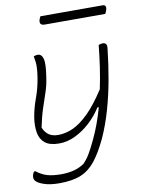

<svg xmlns="http://www.w3.org/2000/svg" viewBox="-100 -809 801 1077"><g transform="rotate(-10 300.0 -270.5)"><path d="M131 -526Q143 -531 154 -531Q176 -531 184 -503.5Q192 -476 181 -405Q175 -358 161.5 -318Q148 -278 133 -233Q118 -188 105 -125Q115 -99 135.5 -83.5Q156 -68 191 -68Q232 -68 274.5 -87Q317 -106 364 -152Q411 -198 464 -280Q477 -342 486 -404Q495 -466 501 -526Q514 -531 525 -531Q537 -531 543 -523Q549 -515 546 -494Q537 -411 521.5 -324Q506 -237 482.5 -155.5Q459 -74 427 -4Q392 70 356.5 115Q321 160 273 180Q225 200 150 200Q98 200 62.5 188Q27 176 16 161Q12 156 10.5 148.5Q9 141 11 131Q14 118 22 110H28Q59 134 90.5 143Q122 152 170 152Q248 152 300 117Q320 97 336.5 70Q353 43 378 -10Q396 -48 412 -91.5Q428 -135 441 -182H433Q404 -136 364 -99.5Q324 -63 279 -41.5Q234 -20 188 -20Q134 -20 107 -42Q80 -64 73.5 -102Q67 -140 74 -187Q83 -241 102 -292Q121 -343 131 -403Q137 -440 137.5 -467Q138 -494 131 -526ZM207 -741H560Q586 -741 576 -710Q574 -703 571.5 -698.5Q569 -694 567 -691H223Q190 -691 199 -723Q202 -732 207 -741Z"/></g></svg>

Font: Recursive Mn Csl St Lt
Style: Italic
Weight: 300
Italic angle: -15°
Monospace: yes
Version: Version 1.079;hotconv 1.0.112;makeotfexe 2.5.65598; ttfautoh